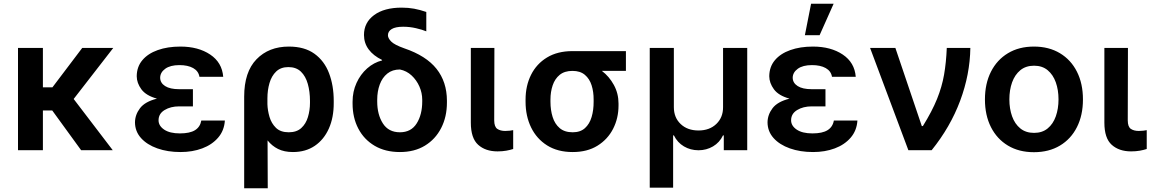

<svg xmlns="http://www.w3.org/2000/svg" viewBox="-20 -801 6141 1024"><path d="M208.8 -545.5V-335.2H259.6L418.7 -545.5H584.2L372.9 -273.1L581.3 0H412.6L258.5 -212H208.8V0H76V-545.5Z M1008.9 -285.2V-233.7H935.7Q889.9 -233.7 857.8 -214.1Q825.6 -194.6 825.6 -159.4Q825.6 -130 855.6 -109.7Q885.7 -89.5 939.3 -89.5Q992.5 -89.5 1020.1 -106.7Q1047.6 -123.9 1053.6 -158H1179.3Q1175.8 -104.4 1143.3 -66.8Q1110.8 -29.1 1058.6 -9.6Q1006.4 9.9 942.8 9.9Q873.9 9.9 819.1 -9.6Q764.2 -29.1 732.2 -64.6Q700.3 -100.1 699.9 -148.4Q700.3 -188.9 726.7 -223.9Q753.2 -258.9 817.1 -274.9Q758.5 -291.2 734 -324.8Q709.5 -358.3 709.2 -394.2Q709.5 -444.6 739.2 -479.9Q768.8 -515.3 821.4 -533.9Q873.9 -552.6 942.1 -552.6Q1037.6 -552.6 1101 -510.1Q1164.4 -467.7 1170.5 -391.3H1043.7Q1038.7 -421.9 1010.3 -437.9Q981.9 -453.8 936.8 -453.8Q888.1 -453.8 861.3 -434.3Q834.5 -414.8 834.2 -386.4Q834.5 -358.7 860.6 -342Q886.7 -325.3 935.7 -325.3H1008.9Z M1282.3 203.1V-285.5Q1282.3 -417.3 1348 -484.9Q1413.7 -552.6 1520.6 -552.6Q1604 -552.6 1657 -514.4Q1709.9 -476.2 1734.9 -410.5Q1759.9 -344.8 1759.9 -262.8V-252.8Q1760.3 -174.7 1734 -115.6Q1707.7 -56.5 1658.9 -23.3Q1610.1 9.9 1542.3 9.9Q1496.1 9.9 1463.2 -6.4Q1430.4 -22.7 1407 -52.2L1408 203.1ZM1406.2 -245.4Q1407.3 -212 1417.4 -177.4Q1427.6 -142.8 1451.9 -119.1Q1476.2 -95.5 1519.9 -95.5Q1562.1 -95.5 1586.8 -118.1Q1611.5 -140.6 1622.3 -176.7Q1633.2 -212.7 1633.2 -252.8V-262.8Q1633.2 -312.5 1621.6 -353.5Q1610.1 -394.5 1584.9 -418.9Q1559.7 -443.2 1517.8 -443.2Q1477.6 -443.2 1452.9 -419.6Q1428.3 -396 1417.3 -358Q1406.2 -320 1406.2 -276.6Z M1921.2 -614.3Q1921.2 -680.8 1975.1 -720.5Q2029.1 -760.3 2122.2 -760.3Q2158 -760.3 2188.7 -754.6Q2219.5 -748.9 2253.6 -737.2V-633.9Q2232.2 -642.8 2198.7 -650.6Q2165.1 -658.4 2130.3 -658.4Q2089.5 -658.4 2069.2 -646.1Q2049 -633.9 2049 -612.9Q2049 -597.3 2066.4 -579.5Q2083.8 -561.8 2136 -543.3Q2252.8 -503.6 2308.1 -433.9Q2363.3 -364.3 2363.6 -264.2V-254.3Q2363.6 -177.9 2332.9 -118.1Q2302.2 -58.2 2246.1 -24.1Q2190 9.9 2112.9 9.9Q2034.8 9.9 1978.2 -23.4Q1921.5 -56.8 1891 -115.2Q1860.4 -173.7 1860.4 -248.6V-258.5Q1860.4 -312.5 1881.4 -358.5Q1902.3 -404.5 1938 -436.1Q1973.7 -467.7 2017.8 -478.7L2017.4 -481.5Q1971.2 -503.9 1946.4 -537.3Q1921.5 -570.7 1921.2 -614.3ZM1991.8 -268.8V-259.9Q1991.8 -190 2022 -142.8Q2052.2 -95.5 2112.9 -95.5Q2172.6 -95.5 2202.2 -142.6Q2231.9 -189.6 2231.9 -259.9V-268.8Q2231.9 -305.4 2216.8 -339.7Q2201.7 -373.9 2175.1 -398.6Q2148.4 -423.3 2112.9 -430.4Q2072.8 -430.4 2045.8 -408.7Q2018.8 -387.1 2005.3 -350.3Q1991.8 -313.6 1991.8 -268.8Z M2491.1 -545.5H2616.8L2615.8 -158.7Q2616.1 -124.3 2632.5 -113.5Q2648.8 -102.6 2674.7 -102.6Q2687.9 -102.6 2698.9 -104Q2709.9 -105.5 2717 -106.9V-6.4Q2701 -1.1 2679.9 2.7Q2658.7 6.4 2633.5 6.4Q2569.2 6.4 2530.2 -28.8Q2491.1 -63.9 2491.1 -147Z M2783 -258.5V-269.9Q2783 -343.4 2812.3 -402Q2841.6 -460.6 2897.5 -494.5Q2953.5 -528.4 3033 -528.4H3318.2V-422.9H3190Q3229 -393.5 3253.9 -348Q3278.8 -302.6 3278.8 -248.6V-238.6Q3278.8 -170.8 3250 -114.3Q3221.2 -57.9 3166.7 -24Q3112.2 9.9 3034.4 9.9Q2954.2 9.9 2898.1 -25.4Q2842 -60.7 2812.5 -121.4Q2783 -182.2 2783 -258.5ZM2915.8 -269.9V-258.5Q2915.8 -214.1 2927.4 -177Q2938.9 -139.9 2965 -117.7Q2991.1 -95.5 3034.4 -95.5Q3075.3 -95.5 3099.8 -117.7Q3124.3 -139.9 3135.3 -177Q3146.3 -214.1 3146 -258.5V-269.9Q3146.3 -311.1 3135.3 -345.9Q3124.3 -380.7 3099.4 -401.8Q3074.6 -422.9 3033 -422.9Q2990.8 -422.9 2965 -401.8Q2939.3 -380.7 2927.6 -345.9Q2915.8 -311.1 2915.8 -269.9Z M3445.3 199.9V-545.5H3573.9V-229.4Q3573.9 -174 3610.1 -139.6Q3646.3 -105.1 3705.3 -105.1Q3764.2 -105.1 3800.4 -139.9Q3836.6 -174.7 3836.3 -229.4V-545.5H3965.2V0H3840.2V-78.8H3835.9Q3817.8 -40.8 3782.7 -20.2Q3747.5 0.4 3705.3 0.4Q3662.6 0.4 3627.7 -20.2Q3592.7 -40.8 3574.2 -78.8H3570V199.9Z M4382.5 -285.2V-233.7H4309.3Q4263.5 -233.7 4231.4 -214.1Q4199.2 -194.6 4199.2 -159.4Q4199.2 -130 4229.2 -109.7Q4259.2 -89.5 4312.9 -89.5Q4366.1 -89.5 4393.6 -106.7Q4421.2 -123.9 4427.2 -158H4552.9Q4549.4 -104.4 4516.9 -66.8Q4484.4 -29.1 4432.2 -9.6Q4380 9.9 4316.4 9.9Q4247.5 9.9 4192.6 -9.6Q4137.8 -29.1 4105.8 -64.6Q4073.9 -100.1 4073.5 -148.4Q4073.9 -188.9 4100.3 -223.9Q4126.8 -258.9 4190.7 -274.9Q4132.1 -291.2 4107.6 -324.8Q4083.1 -358.3 4082.7 -394.2Q4083.1 -444.6 4112.7 -479.9Q4142.4 -515.3 4195 -533.9Q4247.5 -552.6 4315.7 -552.6Q4411.2 -552.6 4474.6 -510.1Q4538 -467.7 4544 -391.3H4417.3Q4412.3 -421.9 4383.9 -437.9Q4355.5 -453.8 4310.4 -453.8Q4261.7 -453.8 4234.9 -434.3Q4208.1 -414.8 4207.7 -386.4Q4208.1 -358.7 4234.2 -342Q4260.3 -325.3 4309.3 -325.3H4382.5ZM4272.7 -613.3 4305.8 -781.2H4426.1L4351.2 -613.3Z M4824.6 0 4620.4 -545.5H4755.3L4896.3 -128.6H4902Q4951.3 -208.1 4977.6 -273.3Q5003.9 -338.4 5015.1 -403.1Q5026.3 -467.7 5029.5 -545.5H5155.2Q5153.1 -403.8 5100.9 -263.8Q5048.7 -123.9 4948.9 0Z M5494.3 10.7Q5414.4 10.7 5355.8 -24.5Q5297.2 -59.7 5265.1 -123Q5233 -186.4 5233 -270.6Q5233 -355.1 5265.1 -418.5Q5297.2 -481.9 5355.8 -517.2Q5414.4 -552.6 5494.3 -552.6Q5574.2 -552.6 5633 -517.2Q5691.8 -481.9 5723.7 -418.5Q5755.7 -355.1 5755.7 -270.6Q5755.7 -186.4 5723.7 -123Q5691.8 -59.7 5633 -24.5Q5574.2 10.7 5494.3 10.7ZM5495 -92.3Q5538.7 -92.3 5567.6 -116.1Q5596.6 -139.9 5611 -180.6Q5625.4 -221.2 5625.4 -271Q5625.4 -321 5611 -361.7Q5596.6 -402.3 5567.6 -426.5Q5538.7 -450.6 5495 -450.6Q5451 -450.6 5421.7 -426.5Q5392.4 -402.3 5377.8 -361.7Q5363.3 -321 5363.3 -271Q5363.3 -221.2 5377.8 -180.6Q5392.4 -139.9 5421.7 -116.1Q5451 -92.3 5495 -92.3Z M5870 -545.5H5995.7L5994.7 -158.7Q5995 -124.3 6011.4 -113.5Q6027.7 -102.6 6053.6 -102.6Q6066.8 -102.6 6077.8 -104Q6088.8 -105.5 6095.9 -106.9V-6.4Q6079.9 -1.1 6058.8 2.7Q6037.6 6.4 6012.4 6.4Q5948.2 6.4 5909.1 -28.8Q5870 -63.9 5870 -147Z"/></svg>

Font: Inter Zeller Semi Bold
Style: Regular
Weight: 600
Designer: Rasmus Andersson; Joe Bland
Foundry: zeller
Version: Version 3.015;git-dec3a8cb1